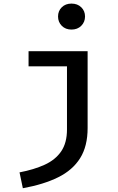

<svg xmlns="http://www.w3.org/2000/svg" viewBox="-20 -806 640 1042"><path d="M455.5 -528V-111Q455.5 -12.5 414.8 52.5Q374 117.5 295.5 156.2Q217 195 104 215.5L86 129.5Q164.5 114.5 222.5 88Q280.5 61.5 312 15.5Q343.5 -30.5 343.5 -103.5V-446H135V-528ZM368 -786.5Q400.5 -786.5 421 -766.5Q441.5 -746.5 441.5 -716.5Q441.5 -686.5 421 -666Q400.5 -645.5 368 -645.5Q335.5 -645.5 315.2 -666Q295 -686.5 295 -716.5Q295 -746.5 315.2 -766.5Q335.5 -786.5 368 -786.5Z"/></svg>

Font: Fira Code Light Medium
Style: Regular
Weight: 500
Monospace: yes
Version: Version 5.002